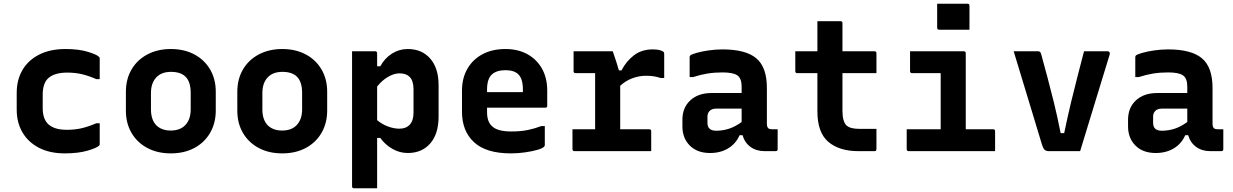

<svg xmlns="http://www.w3.org/2000/svg" viewBox="-20 -814 6640 1034"><path d="M333 -550Q404 -550 453 -535Q502 -520 513 -508Q517 -505 517 -499V-388H498Q460 -405 423 -414Q386 -423 342 -423Q277 -423 243.5 -396Q210 -369 210 -304V-231Q210 -175 239 -146Q255 -131 279.5 -123Q304 -115 341 -115Q385 -115 422 -124Q459 -133 498 -150H517V-38Q517 -33 514 -30Q501 -17 451 -2.5Q401 12 329 12Q248 12 190 -18Q132 -48 101 -101Q70 -154 70 -223V-314Q70 -384 101 -437Q132 -490 191 -520Q250 -550 333 -550Z M900 -550Q972 -550 1026.5 -521Q1081 -492 1111.5 -440Q1142 -388 1142 -320V-219Q1142 -151 1111.5 -98.5Q1081 -46 1026.5 -17Q972 12 900 12Q828 12 773.5 -17Q719 -46 688.5 -98Q658 -150 658 -218V-319Q658 -388 688.5 -440Q719 -492 774 -521Q829 -550 900 -550ZM901 -427Q849 -427 821 -396.5Q793 -366 793 -313V-225Q793 -168 823 -138Q852 -111 899 -111Q951 -111 979 -141.5Q1007 -172 1007 -225V-313Q1007 -374 979 -401Q953 -427 901 -427Z M1500 -550Q1572 -550 1626.5 -521Q1681 -492 1711.5 -440Q1742 -388 1742 -320V-219Q1742 -151 1711.5 -98.5Q1681 -46 1626.5 -17Q1572 12 1500 12Q1428 12 1373.5 -17Q1319 -46 1288.5 -98Q1258 -150 1258 -218V-319Q1258 -388 1288.5 -440Q1319 -492 1374 -521Q1429 -550 1500 -550ZM1501 -427Q1449 -427 1421 -396.5Q1393 -366 1393 -313V-225Q1393 -168 1423 -138Q1452 -111 1499 -111Q1551 -111 1579 -141.5Q1607 -172 1607 -225V-313Q1607 -374 1579 -401Q1553 -427 1501 -427Z M1876 -538H2000Q2011 -538 2011 -527V-457H2028Q2052 -501 2091 -525.5Q2130 -550 2176 -550Q2252 -550 2297 -498.5Q2342 -447 2342 -355V-186Q2342 -93 2297 -41.5Q2252 10 2176 10Q2132 10 2093 -12.5Q2054 -35 2028 -71H2011V200H1887Q1876 200 1876 189ZM2131 -419Q2103 -419 2070.5 -400.5Q2038 -382 2011 -348V-167Q2037 -145 2069 -133Q2101 -121 2131 -121Q2167 -121 2187 -143Q2207 -165 2207 -208V-333Q2207 -379 2186 -400Q2167 -419 2131 -419Z M2702 -550Q2770 -550 2820.5 -522Q2871 -494 2899 -444Q2927 -394 2927 -327V-244Q2927 -234 2917 -234H2603V-210Q2603 -160 2628 -136Q2644 -120 2670.5 -113Q2697 -106 2732 -106Q2785 -106 2823 -114Q2861 -122 2895 -135H2914V-32Q2914 -28 2910 -24Q2902 -15 2874 -7Q2846 1 2808 6.5Q2770 12 2731 12Q2598 12 2533 -48Q2468 -108 2468 -212V-326Q2468 -393 2497 -443.5Q2526 -494 2578.5 -522Q2631 -550 2702 -550ZM2702 -436Q2653 -436 2628 -412Q2603 -388 2603 -332V-318H2796V-332Q2796 -390 2771 -414Q2749 -436 2702 -436Z M3063 -118H3185V-420H3080Q3069 -420 3069 -431V-538H3280Q3280 -538 3286 -520Q3292 -502 3300 -478Q3308 -454 3313 -435H3327Q3353 -485 3394.5 -516.5Q3436 -548 3495 -548Q3519 -548 3533.5 -544Q3548 -540 3554 -534Q3557 -531 3557 -524V-394H3538Q3516 -401 3498.5 -403.5Q3481 -406 3458 -406Q3422 -406 3385.5 -392.5Q3349 -379 3320 -352V-118H3476Q3487 -118 3487 -107V0H3074Q3063 0 3063 -11Z M4110 -341V-148Q4110 -131 4117 -124Q4123 -118 4138 -118H4168V-11Q4168 0 4157 0H4098Q4053 0 4021.5 -23Q3990 -46 3979 -86H3963Q3943 -40 3901.5 -15Q3860 10 3804 10Q3735 10 3695 -30Q3655 -70 3655 -134V-169Q3655 -234 3697.5 -273.5Q3740 -313 3812 -313H3974V-348Q3974 -392 3951 -408Q3928 -424 3871 -424Q3828 -424 3790.5 -418Q3753 -412 3713 -399H3694V-506Q3694 -512 3697 -515Q3703 -521 3730.5 -529Q3758 -537 3796 -542.5Q3834 -548 3871 -548Q3996 -548 4053 -500Q4110 -452 4110 -341ZM3790 -152Q3790 -110 3837 -110Q3873 -110 3906.5 -121Q3940 -132 3974 -157V-229H3837Q3814 -229 3802 -217Q3790 -205 3790 -187Z M4700 -120V-11Q4700 0 4689 0H4603Q4500 0 4441 -50Q4382 -100 4382 -215V-420H4274Q4263 -420 4263 -431V-538H4382V-700H4506Q4517 -700 4517 -689V-538H4689Q4700 -538 4700 -527V-420H4517V-217Q4517 -161 4538 -139Q4549 -129 4566.5 -124.5Q4584 -120 4609 -120Z M4863 -118H5046V-420H4892Q4881 -420 4881 -431V-538H5170Q5181 -538 5181 -527V-118H5328Q5339 -118 5339 -107V0H4874Q4863 0 4863 -11ZM5027 -794H5190Q5201 -794 5201 -783V-654H5038Q5027 -654 5027 -665Z M5571 -538Q5583 -538 5587 -523Q5604 -461 5621 -397.5Q5638 -334 5656 -261Q5674 -188 5692 -97H5711Q5730 -188 5748 -263Q5766 -338 5783.5 -405Q5801 -472 5818 -538H5944Q5952 -538 5955 -533Q5958 -528 5956 -520Q5916 -390 5876.5 -260.5Q5837 -131 5797 0H5630Q5614 0 5606 -7Q5598 -14 5590 -40Q5556 -152 5517.5 -279.5Q5479 -407 5439 -538Z M6510 -341V-148Q6510 -131 6517 -124Q6523 -118 6538 -118H6568V-11Q6568 0 6557 0H6498Q6453 0 6421.5 -23Q6390 -46 6379 -86H6363Q6343 -40 6301.5 -15Q6260 10 6204 10Q6135 10 6095 -30Q6055 -70 6055 -134V-169Q6055 -234 6097.5 -273.5Q6140 -313 6212 -313H6374V-348Q6374 -392 6351 -408Q6328 -424 6271 -424Q6228 -424 6190.5 -418Q6153 -412 6113 -399H6094V-506Q6094 -512 6097 -515Q6103 -521 6130.5 -529Q6158 -537 6196 -542.5Q6234 -548 6271 -548Q6396 -548 6453 -500Q6510 -452 6510 -341ZM6190 -152Q6190 -110 6237 -110Q6273 -110 6306.5 -121Q6340 -132 6374 -157V-229H6237Q6214 -229 6202 -217Q6190 -205 6190 -187Z"/></svg>

Font: Recursive Mn Lnr St
Style: Bold
Weight: 700
Monospace: yes
Version: Version 1.079;hotconv 1.0.112;makeotfexe 2.5.65598; ttfautoh